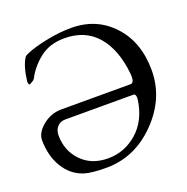

<svg xmlns="http://www.w3.org/2000/svg" viewBox="-122 -778 885 907"><g transform="rotate(-20 320.0 -324.0)"><path d="M101 -206Q101 -129 151.5 -76.5Q202 -24 285 -24Q368 -24 431.5 -79.5Q495 -135 510 -233Q511 -238 511 -246Q511 -266 499 -266H156Q131 -266 116 -249Q101 -232 101 -206ZM49 -497Q58 -572 83 -609Q86 -615 124.5 -628.5Q163 -642 220 -652.5Q277 -663 330 -663Q457 -663 538.5 -575Q620 -487 620 -345.5Q620 -204 512.5 -94.5Q405 15 262 15Q186 15 150 3Q90 -17 55 -75Q20 -133 20 -212Q20 -249 61.5 -283Q103 -317 156 -317H503Q521 -317 521 -350L520 -366Q507 -490 447 -559Q387 -628 283 -628Q208 -628 158.5 -588.5Q109 -549 83 -498Q78 -490 69 -486L58 -480Q57 -479 56 -479Q49 -479 49 -497Z"/></g></svg>

Font: EB Garamond
Style: Regular
Weight: 400
Version: Version 0.012